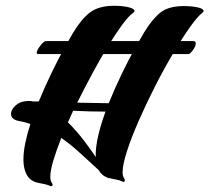

<svg xmlns="http://www.w3.org/2000/svg" viewBox="-20 -618 724 664"><path d="M151 24Q142 20 128 17.5Q114 15 103 12Q81 4 71 -16.5Q61 -37 61 -66Q61 -92 67.5 -123.5Q74 -155 85 -189Q75 -193 64.5 -195.5Q54 -198 43 -200Q18 -206 18 -224Q18 -238 32.5 -252Q47 -266 68 -268Q71 -268 73.5 -268.5Q76 -269 79 -269Q83 -269 87 -268.5Q91 -268 95 -267H114Q136 -320 159.5 -368.5Q183 -417 203.5 -453.5Q224 -490 233 -505Q262 -553 292 -575.5Q322 -598 375 -598Q404 -598 424.5 -593Q445 -588 445 -580Q445 -577 440 -573Q425 -563 403 -533Q381 -503 354.5 -460Q328 -417 300.5 -366Q273 -315 247 -263L356 -261Q378 -315 402.5 -365.5Q427 -416 448.5 -454Q470 -492 479 -507Q508 -554 536 -575.5Q564 -597 616 -597Q643 -597 663.5 -592.5Q684 -588 684 -580Q684 -577 679 -573Q663 -561 636.5 -523.5Q610 -486 578.5 -433Q547 -380 516.5 -320Q486 -260 460.5 -202Q435 -144 419.5 -96.5Q404 -49 404 -22Q404 -8 410 0Q412 4 412 6Q412 9 409 10.5Q406 12 401 9Q394 5 382 3Q370 1 359 -2Q358 -1 353 -3Q342 -7 334 -14Q326 -21 321 -30Q296 -53 260.5 -85.5Q225 -118 192 -141Q175 -98 164.5 -63Q154 -28 154 -7Q154 9 160 15Q162 19 162 21Q162 24 159 25.5Q156 27 151 24ZM311 -75Q310 -107 319.5 -148Q329 -189 345 -232Q289 -232 233 -235L215 -195Q246 -164 271 -131Q296 -98 311 -75ZM112 -431Q104 -431 108.5 -442Q113 -453 123 -464.5Q133 -476 139 -476H648Q657 -476 657 -468Q657 -458 647 -444.5Q637 -431 632 -431Z"/></svg>

Font: Praise
Style: Regular
Weight: 400
Designer: Robert E. Leuschke
Foundry: Robert E. Leuschke
Version: Version 1.100; ttfautohint (v1.8.3)